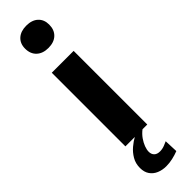

<svg xmlns="http://www.w3.org/2000/svg" viewBox="-342 -773 974 974"><g transform="rotate(-45 145.5 -285.5)"><path d="M70.3 0V-528.3H227.1V0ZM147.6 -628.9Q107.5 -628.9 84.2 -650.7Q60.9 -672.5 60.9 -710.4Q60.9 -746.6 84.2 -767.7Q107.5 -788.8 147.6 -788.8Q187.9 -788.8 210.9 -767.7Q233.9 -746.6 233.9 -710.4Q233.9 -672.5 210.9 -650.7Q187.9 -628.9 147.6 -628.9ZM146.1 218.2Q118.2 218.2 95.2 208.5Q72.3 198.9 58.6 179.2Q44.9 159.5 44.9 129.8Q44.9 97.4 59.9 72.1Q74.8 46.8 96.4 28.7Q118.1 10.5 137.8 0H192.9Q173.9 14.8 160.9 33.4Q147.9 52.1 141.2 70.3Q134.5 88.6 134.5 103Q134.5 120.9 145.2 131.6Q155.9 142.4 176.6 142.4Q193.9 142.4 210.8 135.7Q227.7 129 233.2 126.1L236.1 199.5Q215.2 207.7 192.1 212.9Q169 218.2 146.1 218.2Z"/></g></svg>

Font: Comme
Style: Regular
Weight: 400
Designer: Vernon Adams
Foundry: Vernon Adams
Version: Version 1.000;gftools[0.9.27]